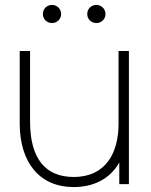

<svg xmlns="http://www.w3.org/2000/svg" viewBox="-20 -747 613 779"><path d="M371 -653.5C391.5 -653.5 408 -669.5 408 -690C408 -711 391.5 -727 371 -727C350 -727 334 -711 334 -690C334 -669.5 350 -653.5 371 -653.5ZM191 -653.5C211.5 -653.5 228 -669.5 228 -690C228 -711 211.5 -727 191 -727C170 -727 154 -711 154 -690C154 -669.5 170 -653.5 191 -653.5ZM279 12C355 12 424 -17.5 464 -87.5V0H503V-540H461V-245C461 -129 411 -29 279 -29C167 -29 102 -100 102 -254V-540H60V-246C60 -86 142 12 279 12Z"/></svg>

Font: Hauora ExtraLight
Style: Regular
Weight: 200
Designer: Mikhail Sharanda
Foundry: WCYS & Co.
Version: Version 1.010